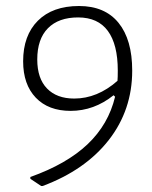

<svg xmlns="http://www.w3.org/2000/svg" viewBox="-20 -614 507 639"><path d="M420 -379Q420 -248 342 -148Q264 -48 122 5H117L81 -19V-25Q202 -68 271.5 -134Q341 -200 363 -292L358 -297Q293 -245 215 -245Q141 -245 99 -289Q57 -333 57 -410Q57 -496 106 -545Q155 -594 243 -594Q329 -594 374.5 -538Q420 -482 420 -379ZM371 -345Q372 -356 372 -379Q372 -466 339 -511Q306 -556 240 -556Q175 -556 139.5 -520Q104 -484 104 -416Q104 -353 136.5 -319.5Q169 -286 227 -286Q304 -286 371 -345Z"/></svg>

Font: t
Style: Regular
Weight: 300
Designer: Juan Pablo del Peral
Foundry: Huerta Tipografica
Version: Version 2.004; ttfautohint (v1.8.1)